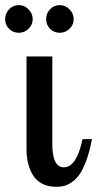

<svg xmlns="http://www.w3.org/2000/svg" viewBox="-56 -719 377 745"><path d="M46.9 -500H147V-160.2Q147 -69.8 191.9 -69.8Q241.2 -69.8 264.2 -179.2H300.8Q292 -131.3 278.8 -95.9Q265.6 -60.5 252 -41.5Q238.3 -22.5 221.2 -11.2Q204.1 0 190.9 2.9Q177.7 5.9 162.1 5.9Q129.4 5.9 105.7 -7.3Q82 -20.5 69.8 -42.7Q57.6 -64.9 52.2 -88.6Q46.9 -112.3 46.9 -139.2ZM-36.1 -645Q-36.1 -667 -20.5 -683.1Q-4.9 -699.2 17.1 -699.2Q38.6 -699.2 54.7 -682.9Q70.8 -666.5 70.8 -645Q70.8 -623 54.9 -607.4Q39.1 -591.8 17.1 -591.8Q-5.4 -591.8 -20.8 -607.2Q-36.1 -622.6 -36.1 -645ZM123 -645Q123 -667 138.4 -683.1Q153.8 -699.2 175.8 -699.2Q197.3 -699.2 213.6 -682.9Q230 -666.5 230 -645Q230 -623 213.9 -607.4Q197.8 -591.8 175.8 -591.8Q153.3 -591.8 138.2 -607.2Q123 -622.6 123 -645Z"/></svg>

Font: Lobster Two
Style: Regular
Weight: 400
Designer: Pablo Impallari
Foundry: Pablo Impallari. www.impallari.com
Version: Version 1.006